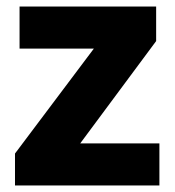

<svg xmlns="http://www.w3.org/2000/svg" viewBox="-20 -569 537 589"><path d="M469 0H26V-98L268 -420H40V-549H459V-443L226 -129H469Z"/></svg>

Font: Noto Sans Bengali ExtraBold
Style: Regular
Weight: 800
Designer: Jelle Bosma - Monotype Design Team
Foundry: Monotype Imaging Inc.
Version: Version 2.003; ttfautohint (v1.8.4.7-5d5b)